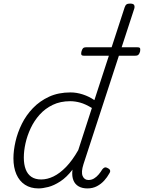

<svg xmlns="http://www.w3.org/2000/svg" viewBox="-20 -1035 803 1072"><path d="M195 17Q151 17 119.5 -3.5Q88 -24 71.5 -62Q55 -100 55 -151Q55 -194 66.5 -244.5Q78 -295 102 -343.5Q126 -392 164 -431.5Q202 -471 254 -495Q306 -519 374 -519Q408 -519 443 -507.5Q478 -496 507 -476L676 -994Q680 -1006 686.5 -1010.5Q693 -1015 706 -1015Q724 -1015 728.5 -1007.5Q733 -1000 730 -988L446 -118Q432 -74 441.5 -52Q451 -30 474 -30Q491 -30 505 -38.5Q519 -47 530.5 -60.5Q542 -74 551 -89Q555 -95 562.5 -99Q570 -103 582 -96Q594 -90 595 -82Q596 -74 590 -66Q579 -46 562 -27Q545 -8 521.5 4.5Q498 17 468 17Q439 17 419 5.5Q399 -6 390 -28Q381 -50 384 -81Q384 -83 384.5 -85Q385 -87 385 -88Q352 -45 316.5 -22Q281 1 249.5 9Q218 17 195 17ZM113 -155Q113 -117 123.5 -89.5Q134 -62 155.5 -47.5Q177 -33 210 -33Q244 -33 279 -50Q314 -67 349 -103Q384 -139 417 -197L493 -432Q457 -454 428 -462Q399 -470 372 -470Q317 -470 274.5 -449.5Q232 -429 201.5 -395Q171 -361 151.5 -319.5Q132 -278 122.5 -235.5Q113 -193 113 -155ZM448 -724Q436 -724 434 -730.5Q432 -737 435 -748Q438 -759 443 -765Q448 -771 461 -771H747Q761 -771 762.5 -764Q764 -757 762 -747Q759 -736 753.5 -730Q748 -724 735 -724Z"/></svg>

Font: Playwrite RO ExtraLight
Style: Regular
Weight: 250
Version: Version 1.002